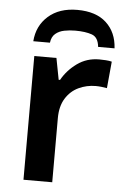

<svg xmlns="http://www.w3.org/2000/svg" viewBox="-54 -798 547 838"><g transform="rotate(5 219.5 -379.5)"><path d="M365 -552Q378 -552 393.5 -551Q409 -550 420 -547L409 -430Q399 -432 385 -433.5Q371 -435 360 -435Q320 -435 285 -418.5Q250 -402 228.5 -367.5Q207 -333 207 -281V0H81V-542H178L196 -448H202Q226 -491 268 -521.5Q310 -552 365 -552ZM251 -759Q333 -759 378 -717.5Q423 -676 427 -606H355Q351 -648 322.5 -658Q294 -668 250 -668Q225 -668 202 -663.5Q179 -659 163 -645.5Q147 -632 144 -606H71Q76 -674 124 -716.5Q172 -759 251 -759Z"/></g></svg>

Font: Noto Sans SemiBold
Style: Regular
Weight: 600
Designer: Monotype Design Team
Foundry: Monotype Imaging Inc.
Version: Version 2.007